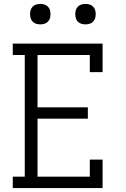

<svg xmlns="http://www.w3.org/2000/svg" viewBox="-20 -957 640 977"><path d="M45 0V-58H106V-677H45V-735H502V-590H437V-677H171V-411H427V-353H171V-58H437V-145H502V0ZM415 -833Q404 -833 394 -836Q384 -839 376.5 -846.5Q369 -854 366 -864Q363 -874 363 -885Q363 -896 366 -906Q369 -916 376.5 -923.5Q384 -931 394 -934Q404 -937 415 -937Q426 -937 436 -934Q446 -931 453.5 -923.5Q461 -916 464 -906Q467 -896 467 -885Q467 -874 464 -864Q461 -854 453.5 -846.5Q446 -839 436 -836Q426 -833 415 -833ZM185 -833Q174 -833 164 -836Q154 -839 146.5 -846.5Q139 -854 136 -864Q133 -874 133 -885Q133 -896 136 -906Q139 -916 146.5 -923.5Q154 -931 164 -934Q174 -937 185 -937Q196 -937 206 -934Q216 -931 223.5 -923.5Q231 -916 234 -906Q237 -896 237 -885Q237 -874 234 -864Q231 -854 223.5 -846.5Q216 -839 206 -836Q196 -833 185 -833Z"/></svg>

Font: Iosevka Etoile Light
Style: Regular
Weight: 300
Designer: Belleve Invis
Foundry: Belleve Invis
Version: Version 25.0.1; ttfautohint (v1.8.4)